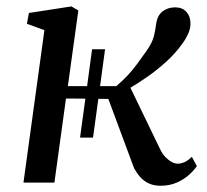

<svg xmlns="http://www.w3.org/2000/svg" viewBox="-20 -584 662 614"><path d="M494 10Q472.5 10 456.5 2.8Q440.5 -4.5 429.2 -17Q418 -29.5 409 -45.5L326.5 -267.5L294.5 -268L277.5 -144H236L253 -268.5L191 -269L154 0H55L122 -487.5L66 -508L72.5 -542.5L208.5 -563.5L230.5 -550.5L197 -308.5H258.5L274.5 -426.5H316L300 -308.5H352Q373.5 -327 389 -343.8Q404.5 -360.5 418.5 -379.5Q432.5 -398.5 449.5 -422.5Q467 -448 472 -468Q477 -488 479 -505Q482.5 -534 499.5 -547.2Q516.5 -560.5 540 -560.5Q562.5 -560.5 575.2 -547Q588 -533.5 589 -513Q590 -495.5 582.8 -478.5Q575.5 -461.5 564 -445.5Q542.5 -415 513 -388Q483.5 -361 452.8 -339.5Q422 -318 397 -303.5L492.5 -106Q499.5 -91.5 509.2 -81.5Q519 -71.5 529.2 -66Q539.5 -60.5 548 -60.5Q557.5 -60.5 568.5 -64.8Q579.5 -69 593.5 -82.5L609.5 -53Q601.5 -40.5 585.5 -25.8Q569.5 -11 546.2 -0.5Q523 10 494 10Z"/></svg>

Font: Merriweather 28pt
Style: Italic
Weight: 400
Italic angle: -7.8°
Version: Version 2.101